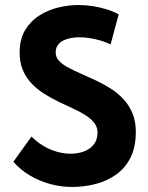

<svg xmlns="http://www.w3.org/2000/svg" viewBox="-20 -730 586 762"><path d="M419 -554 451 -673Q427 -686 400 -694Q373 -702 346 -706Q319 -710 291 -710Q253 -710 212.5 -700.5Q172 -691 137 -669Q102 -647 80 -611Q58 -575 58 -522Q58 -481 71 -451Q84 -421 106 -398Q128 -375 156 -357.5Q184 -340 213 -326Q242 -312 269.5 -299.5Q297 -287 319 -273Q341 -259 354 -242.5Q367 -226 367 -204Q367 -182 358.5 -166.5Q350 -151 335 -140.5Q320 -130 300.5 -125Q281 -120 260 -120Q232 -120 203.5 -128.5Q175 -137 150 -152.5Q125 -168 105 -188L33 -88Q62 -55 99.5 -33Q137 -11 179.5 0.5Q222 12 265 12Q315 12 360.5 0Q406 -12 442 -38Q478 -64 498.5 -105.5Q519 -147 519 -207Q519 -249 505.5 -281Q492 -313 469.5 -337Q447 -361 418.5 -379Q390 -397 360 -411Q330 -425 301.5 -437.5Q273 -450 250.5 -462Q228 -474 214.5 -488.5Q201 -503 201 -521Q201 -539 209.5 -551Q218 -563 231.5 -569.5Q245 -576 261.5 -579Q278 -582 294 -582Q316 -582 337.5 -578.5Q359 -575 379.5 -569Q400 -563 419 -554Z"/></svg>

Font: Advent Pro ExtraBold
Style: Regular
Weight: 800
Designer: VivaRado, Andreas Kalpakidis
Foundry: VivaRado, Andreas Kalpakidis
Version: Version 3.000